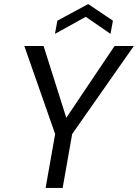

<svg xmlns="http://www.w3.org/2000/svg" viewBox="-20 -927 680 947"><path d="M205 0 252 -266 100 -700H195L307 -346L545 -700H640L336 -266L289 0ZM251 -760 263 -825 415 -907 537 -825 525 -760 403 -844Z"/></svg>

Font: DM Sans 20pt
Style: Italic
Weight: 400
Italic angle: -10°
Version: Version 4.004;gftools[0.9.30]